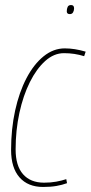

<svg xmlns="http://www.w3.org/2000/svg" viewBox="-20 -732 360 762"><path d="M151 10Q91 10 57.5 -28Q24 -66 24 -137Q24 -220 40 -293Q56 -366 85 -421.5Q114 -477 153 -508.5Q192 -540 237 -540Q276 -540 320 -527L314 -509Q276 -521 234 -521Q194 -521 159.5 -490Q125 -459 98.5 -406Q72 -353 57 -284Q42 -215 42 -139Q42 -74 71.5 -40.5Q101 -7 155 -7Q181 -7 203 -11Q225 -15 243 -21L246 -5Q227 2 204 6Q181 10 151 10ZM257 -676Q245 -676 245 -687Q245 -697 248.5 -704.5Q252 -712 262 -712Q274 -712 274 -699Q274 -690 270 -683Q266 -676 257 -676Z"/></svg>

Font: Georama SemiCondensed Thin
Style: Italic
Weight: 100
Width: 4
Italic angle: -9°
Designer: Jean-Baptiste Levee
Foundry: Production Type
Version: Version 1.000